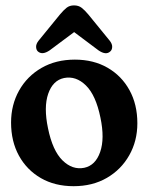

<svg xmlns="http://www.w3.org/2000/svg" viewBox="-20 -664 537 694"><path d="M250.5 -448.5Q318 -448.5 368.8 -419.2Q419.5 -390 448 -338.2Q476.5 -286.5 476.5 -218.5Q476.5 -154.5 447.2 -102.8Q418 -51 366.2 -21Q314.5 9 246 9Q178.5 9 127.8 -20.2Q77 -49.5 48.5 -101.2Q20 -153 20 -221Q20 -285 49 -336.8Q78 -388.5 130 -418.5Q182 -448.5 250.5 -448.5ZM284.5 -57.5Q325 -66 342 -114.5Q359 -163 343 -239Q326.5 -320 290.5 -355.2Q254.5 -390.5 211.5 -382Q171 -373.5 154.2 -325Q137.5 -276.5 153.5 -200.5Q170 -119.5 206 -84.2Q242 -49 284.5 -57.5ZM159.5 -482Q133 -464 117 -478Q111 -483.5 110.5 -494.2Q110 -505 119.5 -517L197 -612Q209.5 -627 220.5 -635.8Q231.5 -644.5 247.5 -644.5Q264 -644.5 275.2 -635.8Q286.5 -627 299 -612L376.5 -517Q386 -505 385.5 -494.2Q385 -483.5 378.5 -478Q363 -463.5 336 -482L248 -548Z"/></svg>

Font: Fraunces 144pt S100 SemiBold
Style: Regular
Weight: 600
Version: Version 1.000; ttfautohint (v1.8.3)